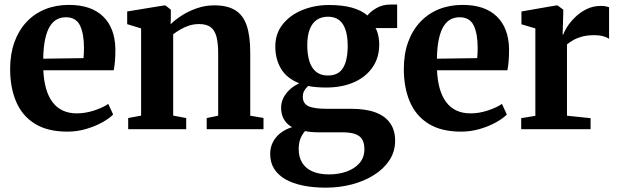

<svg xmlns="http://www.w3.org/2000/svg" viewBox="-20 -580 2776 862"><path d="M282.5 11Q193.5 11 136.5 -24.5Q79.5 -60 52.5 -123.5Q25.5 -187 25.5 -270Q25.5 -337.5 44.8 -390.8Q64 -444 99.2 -481.5Q134.5 -519 182.8 -538.5Q231 -558 289.5 -558Q389 -558 442.5 -506.5Q496 -455 498 -361Q498 -328 496 -304.5Q494 -281 490.5 -264.5H174.5Q176.5 -218.5 186.8 -182.5Q197 -146.5 215.8 -121.5Q234.5 -96.5 261.8 -83.8Q289 -71 325 -71Q363.5 -71 403.5 -84.2Q443.5 -97.5 466 -113.5L488 -66Q472 -49 440.2 -31.2Q408.5 -13.5 367.5 -1.2Q326.5 11 282.5 11ZM174 -316.5 355 -319Q356 -330.5 356.5 -342.2Q357 -354 357 -365.5Q357 -428.5 339.2 -465.5Q321.5 -502.5 275.5 -502.5Q254 -502.5 236 -493.2Q218 -484 204.5 -462.8Q191 -441.5 183 -405.8Q175 -370 174 -316.5Z M613.5 -61V-452.5L551 -471.5V-528.5L715.5 -555.5H723L747 -536.5V-498L746 -471Q766.5 -491.5 797 -511Q827.5 -530.5 864.8 -543.2Q902 -556 942 -556Q1000.5 -556 1036 -534.2Q1071.5 -512.5 1087.5 -465.5Q1103.5 -418.5 1103.5 -342.5V-60.5L1163 -50.5V0H908V-50L959.5 -60.5V-340Q959.5 -386.5 951.8 -415.5Q944 -444.5 925.5 -458.2Q907 -472 874 -472Q850 -472 828.5 -465Q807 -458 789 -447.2Q771 -436.5 757.5 -426V-61L816 -50V0H555.5V-50Z M1442.5 262.5Q1386 262.5 1340 253Q1294 243.5 1261.2 224.8Q1228.5 206 1210.8 177.8Q1193 149.5 1193 111.5Q1193 81 1205.8 57Q1218.5 33 1240.8 16.2Q1263 -0.5 1291 -9Q1266 -23.5 1254 -45.5Q1242 -67.5 1242 -96.5Q1242 -119 1252.2 -140Q1262.5 -161 1281 -178Q1299.5 -195 1323.5 -206Q1267 -228.5 1241.5 -271.8Q1216 -315 1216 -371Q1216 -429.5 1249.5 -471.2Q1283 -513 1338 -535.2Q1393 -557.5 1457.5 -557.5Q1517 -557.5 1559.5 -545.8Q1602 -534 1630 -510.5Q1641.5 -527 1669.2 -543.2Q1697 -559.5 1731.5 -559.5H1763V-454H1666Q1671 -445.5 1674.8 -433.5Q1678.5 -421.5 1680.5 -408.2Q1682.5 -395 1682.5 -381.5Q1683 -322.5 1653.2 -278.8Q1623.5 -235 1569.8 -211Q1516 -187 1443.5 -187Q1422 -187 1401.2 -188.8Q1380.5 -190.5 1363.5 -194Q1352.5 -184 1346 -172.5Q1339.5 -161 1339.5 -146Q1339.5 -115.5 1364.2 -103.5Q1389 -91.5 1448.5 -91.5H1558Q1623 -91.5 1666.5 -75Q1710 -58.5 1732 -26.5Q1754 5.5 1754 51.5Q1754 100 1728.8 138.8Q1703.5 177.5 1659.8 205.2Q1616 233 1560.2 247.8Q1504.5 262.5 1442.5 262.5ZM1457.5 203Q1499.5 203 1535.2 190.5Q1571 178 1593.5 152.8Q1616 127.5 1616 90Q1616 64 1606.8 47.2Q1597.5 30.5 1575.8 22.2Q1554 14 1515.5 14H1408Q1391.5 14 1376.5 12.5Q1361.5 11 1349.5 8.5Q1337.5 22 1329.2 41.5Q1321 61 1321 89Q1321 125 1336.5 150.5Q1352 176 1382.5 189.5Q1413 203 1457.5 203ZM1452 -241Q1499.5 -241 1520.2 -275.2Q1541 -309.5 1541 -374Q1541 -417 1531.2 -446.2Q1521.5 -475.5 1502 -490.2Q1482.5 -505 1452.5 -505Q1423.5 -505 1402.8 -491.2Q1382 -477.5 1370.8 -449Q1359.5 -420.5 1359.5 -377Q1359.5 -336 1369 -305.2Q1378.5 -274.5 1399 -257.8Q1419.5 -241 1452 -241Z M2050 11Q1961 11 1904 -24.5Q1847 -60 1820 -123.5Q1793 -187 1793 -270Q1793 -337.5 1812.2 -390.8Q1831.5 -444 1866.8 -481.5Q1902 -519 1950.2 -538.5Q1998.5 -558 2057 -558Q2156.5 -558 2210 -506.5Q2263.5 -455 2265.5 -361Q2265.5 -328 2263.5 -304.5Q2261.5 -281 2258 -264.5H1942Q1944 -218.5 1954.2 -182.5Q1964.5 -146.5 1983.2 -121.5Q2002 -96.5 2029.2 -83.8Q2056.5 -71 2092.5 -71Q2131 -71 2171 -84.2Q2211 -97.5 2233.5 -113.5L2255.5 -66Q2239.5 -49 2207.8 -31.2Q2176 -13.5 2135 -1.2Q2094 11 2050 11ZM1941.5 -316.5 2122.5 -319Q2123.5 -330.5 2124 -342.2Q2124.5 -354 2124.5 -365.5Q2124.5 -428.5 2106.8 -465.5Q2089 -502.5 2043 -502.5Q2021.5 -502.5 2003.5 -493.2Q1985.5 -484 1972 -462.8Q1958.5 -441.5 1950.5 -405.8Q1942.5 -370 1941.5 -316.5Z M2320 0V-49.5L2383.5 -60V-452.5L2321 -471V-528.5L2476 -555.5H2483.5L2509 -536.5L2508.5 -513L2506 -425L2509 -425.5Q2513 -438 2526.2 -459.2Q2539.5 -480.5 2561.5 -502.2Q2583.5 -524 2613 -538.8Q2642.5 -553.5 2678 -553.5Q2691.5 -553.5 2700.2 -551.5Q2709 -549.5 2714.5 -547.5V-405.5Q2706 -412 2689.2 -417Q2672.5 -422 2645.5 -422Q2616.5 -422 2593.5 -415.8Q2570.5 -409.5 2553.8 -400Q2537 -390.5 2525.5 -380.5V-60.5L2631.5 -49.5V0Z"/></svg>

Font: Merriweather 48pt
Style: Bold
Weight: 700
Version: Version 2.100